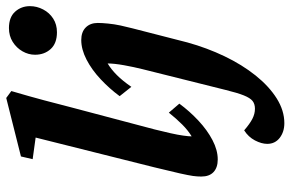

<svg xmlns="http://www.w3.org/2000/svg" viewBox="-180 -541 945 625"><g transform="rotate(-90 292.5 -228.5)"><path d="M85.9 7.8Q59.6 7.8 44.9 -5.9Q30.3 -19.5 30.3 -45.9Q30.3 -58.6 32.2 -72.8Q34.2 -86.9 40.5 -115.2Q46.9 -143.6 60.5 -199.2L157.2 -585L86.9 -594.7L95.7 -632.8L286.1 -680.7L308.6 -664.1Q291 -604.5 278.3 -556.6Q265.6 -508.8 254.9 -466.8L183.6 -197.3Q176.8 -169.9 171.4 -146Q166 -122.1 163.6 -104.5Q161.1 -86.9 161.1 -77.1Q180.7 -88.9 199.7 -107.9Q218.8 -127 238.3 -151.4L267.6 -117.2Q243.2 -84 212.4 -55.2Q181.6 -26.4 148.9 -9.3Q116.2 7.8 85.9 7.8ZM512.7 -269.5 466.8 -90.8Q449.2 -27.3 421.9 29.8Q394.5 86.9 359.4 130.9Q324.2 174.8 284.7 199.7Q245.1 224.6 204.1 224.6Q175.8 224.6 156.2 209.5Q136.7 194.3 136.7 168.9Q136.7 150.4 147.9 128.9Q159.2 107.4 180.7 93.8Q202.1 112.3 218.3 120.6Q234.4 128.9 251 128.9Q266.6 128.9 276.4 121.1Q286.1 113.3 294.4 92.8Q302.7 72.3 312.5 32.2L379.9 -237.3Q386.7 -264.6 392.6 -296.9Q398.4 -329.1 398.4 -350.6Q378.9 -338.9 360.4 -320.3Q341.8 -301.8 322.3 -273.4L292 -311.5Q316.4 -344.7 347.2 -373.5Q377.9 -402.3 411.1 -419.4Q444.3 -436.5 474.6 -436.5Q501 -436.5 515.6 -421.9Q530.3 -407.2 530.3 -382.8Q530.3 -369.1 528.3 -349.1Q526.4 -329.1 522 -308.6Q517.6 -288.1 512.7 -269.5ZM500 -515.6Q463.9 -515.6 445.3 -536.1Q426.8 -556.6 426.8 -586.9Q426.8 -608.4 438 -627.9Q449.2 -647.5 468.8 -659.7Q488.3 -671.9 513.7 -671.9Q548.8 -671.9 566.9 -651.9Q585 -631.8 585 -603.5Q585 -581.1 574.2 -560.5Q563.5 -540 544.4 -527.8Q525.4 -515.6 500 -515.6Z"/></g></svg>

Font: Crimson Pro
Style: Bold Italic
Weight: 700
Italic angle: -12°
Designer: Jacques Le Bailly
Foundry: Baron von Fonthausen
Version: Version 1.003